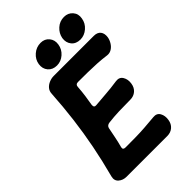

<svg xmlns="http://www.w3.org/2000/svg" viewBox="-258 -967 1074 1074"><g transform="rotate(-45 279.5 -430.0)"><path d="M558 -616Q555 -598 544.5 -581Q534 -564 518.5 -554.5Q503 -545 485 -547Q448 -552 412.5 -554Q377 -556 340 -556.5Q303 -557 263 -557Q253 -557 248 -551.5Q243 -546 243 -535Q241 -504 236.5 -472Q232 -440 227 -412Q226 -401 230.5 -396.5Q235 -392 244 -393Q288 -397 329 -400Q370 -403 417 -410Q446 -414 459.5 -391.5Q473 -369 468 -339Q464 -312 445.5 -296Q427 -280 400 -280Q352 -280 309.5 -278.5Q267 -277 227 -272Q218 -271 211.5 -266Q205 -261 203 -252Q197 -222 191 -191.5Q185 -161 176 -128Q174 -118 178.5 -114Q183 -110 193 -110Q235 -110 271 -110.5Q307 -111 343.5 -113.5Q380 -116 422 -120Q451 -123 463.5 -101Q476 -79 471 -49Q467 -22 448.5 -6Q430 10 403 10H81Q53 10 34 -6.5Q15 -23 22 -51Q48 -149 66 -241Q84 -333 95.5 -425.5Q107 -518 113 -616Q114 -635 125.5 -648.5Q137 -662 155 -669.5Q173 -677 191 -677H508Q536 -677 549 -660.5Q562 -644 558 -616ZM246 -705Q212 -705 193 -727.5Q174 -750 179 -783Q184 -815 210 -837.5Q236 -860 270 -860Q302 -860 320.5 -837.5Q339 -815 334 -783Q329 -750 303.5 -727.5Q278 -705 246 -705ZM441 -715Q407 -715 388.5 -737.5Q370 -760 375 -793Q381 -825 406 -847.5Q431 -870 465 -870Q497 -870 516.5 -847.5Q536 -825 530 -793Q525 -760 499 -737.5Q473 -715 441 -715Z"/></g></svg>

Font: Winky Sans SemiBold
Style: Italic
Weight: 600
Italic angle: -8.97852°
Designer: Simon Atzbach
Foundry: typofactur
Version: Version 1.205